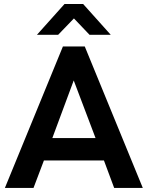

<svg xmlns="http://www.w3.org/2000/svg" viewBox="-20 -917 721 937"><path d="M487.3 -133.8H194.3L143.6 0H3.9L287.1 -690.4H393.6L676.8 0H537.1ZM446.3 -243.2 339.8 -524.4 235.4 -243.2ZM294.9 -897.5H385.7L520.5 -747.1H417L340.8 -827.1L263.7 -747.1H160.2Z"/></svg>

Font: Dinish Expanded
Style: Bold
Weight: 700
Width: 7
Designer: Charles Nix
Foundry: Playbeing
Version: Version 2.005; ttfautohint (v1.8.3)